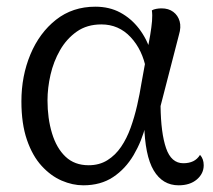

<svg xmlns="http://www.w3.org/2000/svg" viewBox="-20 -541 637 574"><path d="M229 13Q197 13 164.5 -1Q132 -15 104.5 -45Q77 -75 60.5 -123Q44 -171 44 -238Q44 -314 71 -378.5Q98 -443 147.5 -482Q197 -521 265 -521Q307 -521 339.5 -503.5Q372 -486 395.5 -455.5Q419 -425 433 -382L417 -333Q406 -392 370.5 -430Q335 -468 283 -468Q240 -468 209.5 -446.5Q179 -425 159.5 -391Q140 -357 131 -317.5Q122 -278 122 -241Q122 -187 135.5 -142.5Q149 -98 176 -72.5Q203 -47 245 -47Q277 -47 301 -62Q325 -77 342 -102Q359 -127 370.5 -159Q382 -191 390 -226Q398 -261 403 -293L429 -436Q433 -460 434.5 -478Q436 -496 434 -510Q439 -513 447 -514.5Q455 -516 463 -516Q484 -516 498 -505.5Q512 -495 517 -477.5Q522 -460 515 -437L460 -224Q461 -143 476.5 -98Q492 -53 528 -53Q545 -53 557.5 -59Q570 -65 578 -78Q589 -66 589 -47Q589 -22 568.5 -4.5Q548 13 514 13Q466 13 439.5 -31.5Q413 -76 411 -172L416 -168Q404 -119 379.5 -77.5Q355 -36 318 -11.5Q281 13 229 13Z"/></svg>

Font: Arima Thin
Style: Regular
Weight: 400
Version: Version 1.100